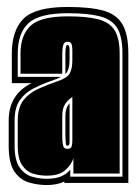

<svg xmlns="http://www.w3.org/2000/svg" viewBox="-20 -526 396 552"><path d="M114 6Q90 6 64.5 -1Q39 -8 22 -32Q5 -56 5 -107V-179Q5 -255 71 -287H14V-372Q14 -439 48 -472.5Q82 -506 175 -506Q239 -506 277 -495.5Q315 -485 332 -456Q349 -427 349 -372V0H165V-4Q144 6 114 6ZM114 -12Q140 -12 156 -19Q172 -26 182 -38V-18H332V-372Q332 -421 317 -445.5Q302 -470 267.5 -479Q233 -488 175 -488Q93 -488 62 -459.5Q31 -431 31 -372V-305H155Q149 -301 138.5 -297.5Q128 -294 115 -289Q96 -282 74 -270.5Q52 -259 37 -238Q22 -217 22 -179V-107Q22 -65 36.5 -44.5Q51 -24 72 -18Q93 -12 114 -12ZM114 -21Q95 -21 76 -26.5Q57 -32 44 -50.5Q31 -69 31 -107V-179Q31 -217 47.5 -238Q64 -259 91 -271Q118 -283 147 -293Q173 -302 180.5 -315Q188 -328 188 -354V-382Q188 -393 185.5 -399.5Q183 -406 174 -406Q165 -406 162 -397Q159 -388 159 -371V-314H39V-372Q39 -425 68 -452Q97 -479 175 -479Q230 -479 262.5 -470.5Q295 -462 309.5 -439Q324 -416 324 -372V-27H191V-71Q186 -54 168.5 -37.5Q151 -21 114 -21ZM168 -313V-371Q168 -397 174 -397Q180 -397 180 -382V-354Q180 -325 168 -313ZM174 -98Q186 -98 187 -110Q188 -116 188 -123.5Q188 -131 188 -141V-247Q175 -239 167 -226.5Q159 -214 159 -193V-135Q159 -120 161 -109Q163 -98 174 -98ZM174 -107Q169 -107 169 -116L168 -135V-193Q168 -216 180 -229V-117Q180 -107 174 -107Z"/></svg>

Font: Alumni Sans Collegiate One SC
Style: Regular
Weight: 400
Designer: Robert E. Leuschke
Foundry: Robert E. Leuschke
Version: Version 1.100